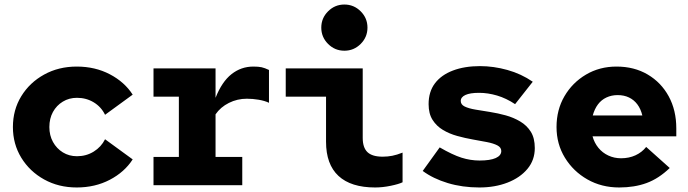

<svg xmlns="http://www.w3.org/2000/svg" viewBox="-20 -818 3040 848"><path d="M319 10Q238.9 10 175 -25.4Q111.1 -60.8 74 -121.4Q37 -182 37 -256.8Q37 -332.7 74 -393.1Q111.1 -453.5 175 -488.7Q238.9 -524 319 -524Q400 -524 465 -490Q530 -456 566 -400L444 -311Q427 -346 394 -366Q361 -386 320 -386Q285 -386 257.4 -369.1Q229.7 -352.3 213.8 -323.4Q198 -294.4 198 -256.9Q198 -220 214 -191Q230 -162 257.6 -145Q285.2 -128 320 -128Q361 -128 394 -148.5Q427 -169 444 -203L566 -114Q530 -58 465 -24Q400 10 319 10Z M658 0V-125H770V-391H658V-516H932V-386Q960 -457 1002.5 -490.5Q1045 -524 1099 -524Q1122 -524 1135.5 -521Q1149 -518 1168 -509V-364Q1149 -373 1122.5 -377.5Q1096 -382 1070 -382Q1028 -382 991 -363.5Q954 -345 932 -313V-125H1050V0Z M1501 -594Q1459 -594 1429 -624Q1399 -654 1399 -696Q1399 -738 1429 -768Q1459 -798 1501 -798Q1543 -798 1573 -768Q1603 -738 1603 -696Q1603 -654 1573 -624Q1543 -594 1501 -594ZM1637 10Q1530 10 1475 -41Q1420 -92 1420 -192V-391H1242V-516H1582V-209Q1582 -166 1603 -146Q1624 -126 1670 -126Q1692 -126 1712.5 -130Q1733 -134 1758 -144V-13Q1742 -5 1706 2.5Q1670 10 1637 10Z M2097 10Q2022 10 1957.5 -9.5Q1893 -29 1847 -63L1922 -167Q1979 -134 2018.5 -121.5Q2058 -109 2098 -109Q2145 -109 2169.5 -120Q2194 -131 2194 -151Q2194 -167 2176.5 -176Q2159 -185 2130.5 -190.5Q2102 -196 2068 -202Q2034 -208 1999.5 -217.5Q1965 -227 1936.5 -244Q1908 -261 1890.5 -288.5Q1873 -316 1873 -358Q1873 -413 1901 -450Q1929 -487 1980.5 -506.5Q2032 -526 2100 -526Q2160 -526 2221 -509Q2282 -492 2333 -457L2255 -358Q2216 -384 2175.5 -396Q2135 -408 2096 -408Q2056 -408 2035.5 -398.5Q2015 -389 2015 -372Q2015 -356 2032.5 -347.5Q2050 -339 2079.5 -334Q2109 -329 2144 -323.5Q2179 -318 2213.5 -308.5Q2248 -299 2277.5 -281.5Q2307 -264 2324.5 -236Q2342 -208 2342 -164Q2342 -111 2309.5 -72Q2277 -33 2221.5 -11.5Q2166 10 2097 10Z M2715 10Q2637 10 2574.5 -25.5Q2512 -61 2475 -121.5Q2438 -182 2438 -257Q2438 -333 2473 -393Q2508 -453 2568 -488.5Q2628 -524 2703 -524Q2781 -524 2840.5 -489Q2900 -454 2933.5 -392.5Q2967 -331 2967 -251V-216H2597Q2605 -187 2623 -165Q2641 -143 2667 -131Q2693 -119 2723 -119Q2758 -119 2786.5 -132Q2815 -145 2834 -169L2938 -76Q2889 -29 2835.5 -9.5Q2782 10 2715 10ZM2598 -308H2817Q2810 -337 2795 -357Q2780 -377 2758 -387.5Q2736 -398 2708 -398Q2681 -398 2658.5 -387.5Q2636 -377 2621 -357Q2606 -337 2598 -308Z"/></svg>

Font: Red Hat Mono VF Light
Style: Regular
Weight: 300
Monospace: yes
Designer: Pentagram, MCKL
Foundry: Pentagram, MCKL
Version: Version 1.023